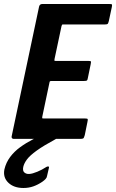

<svg xmlns="http://www.w3.org/2000/svg" viewBox="-40 -693 579 958"><path d="M28 0Q23 0 20 -3.5Q17 -7 18 -12L155 -660Q158 -673 171 -673H505Q517 -673 518.5 -671Q520 -669 518 -658L503 -588Q500 -576 497 -573.5Q494 -571 483 -571H277Q271 -571 270 -570Q269 -569 267 -563L232 -398Q231 -392 231.5 -390.5Q232 -389 238 -389H400Q412 -389 413.5 -386.5Q415 -384 412 -370L399 -307Q397 -294 394 -291.5Q391 -289 379 -289H217Q212 -289 210 -288Q208 -287 207 -282L171 -111Q170 -105 170.5 -103.5Q171 -102 177 -102H381Q396 -102 397.5 -99Q399 -96 396 -83L383 -19Q379 -5 375.5 -2.5Q372 0 359 0ZM77 245Q29 245 1.5 218.5Q-26 192 -18 152Q-10 118 10.5 90.5Q31 63 60.5 41.5Q90 20 125 2Q137 -4 149.5 -8Q162 -12 176 -12H239Q246 -12 246 -8Q246 -4 238 1Q177 34 143 58.5Q109 83 94.5 102.5Q80 122 76 140Q72 160 82 168Q92 176 106 175Q122 174 146 164Q170 154 188 142Q195 137 200.5 137.5Q206 138 204 145L195 184Q194 193 187.5 200Q181 207 171 214Q149 229 126 237Q103 245 77 245Z"/></svg>

Font: Glory Thin
Style: Bold Italic
Weight: 700
Italic angle: -12°
Version: Version 1.011